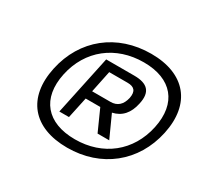

<svg xmlns="http://www.w3.org/2000/svg" viewBox="-143 -870 1126 1070"><g transform="rotate(30 420.0 -335.0)"><path d="M400 9C180 9 70 -124 115 -335C160 -546 326 -679 546 -679C764 -679 875 -546 830 -335C785 -124 618 9 400 9ZM179 -335C142 -161 233 -53 414 -53C594 -53 730 -161 767 -335C804 -509 714 -617 534 -617C353 -617 216 -509 179 -335ZM262 -144H324L353 -280H447L508 -144H583L519 -285C578 -298 613 -339 627 -406C646 -490 609 -526 524 -526H343ZM364 -333 393 -473H511C555 -473 573 -453 564 -406C553 -358 526 -333 482 -333Z"/></g></svg>

Font: LT Wave Text Medium Italic
Style: Regular
Weight: 500
Designer: Daniel Lyons
Version: Version 2.5 (Glyphs App)